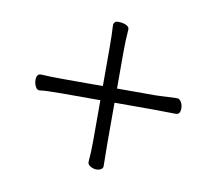

<svg xmlns="http://www.w3.org/2000/svg" viewBox="-62 -566 724 641"><g transform="rotate(10 300.0 -246.0)"><path d="M325 -12Q325 -5 318.5 -1Q312 3 302.5 3Q293 3 283 -2.5Q273 -8 273 -17V-18Q276 -50 276 -89V-227H147Q89 -227 71 -224H69Q61 -224 56 -234.5Q51 -245 51 -256Q51 -277 66 -277Q96 -275 148 -275H276V-398Q276 -450 274 -480Q274 -495 289.5 -495Q305 -495 316 -490Q327 -485 327 -477V-475Q324 -439 324 -399V-275H455Q463 -275 526 -278H527Q536 -278 541.5 -268Q547 -258 547 -247Q547 -226 532 -226L454 -227H324V-90Z"/></g></svg>

Font: LXGW WenKai TC Light
Style: Regular
Weight: 300
Designer: LXGW / Fontworks Inc.
Foundry: LXGW / Fontworks Inc.
Version: Version 1.330